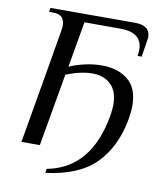

<svg xmlns="http://www.w3.org/2000/svg" viewBox="-87 -729 769 925"><g transform="rotate(10 297.5 -266.5)"><path d="M538 -505Q541 -522 541 -535Q541 -620 433 -620H258L219 -396Q250 -410 292 -420Q334 -430 380 -430Q456 -430 505.5 -390Q555 -350 555 -263Q555 -235 549 -200Q524 -59 442 24Q360 107 198 127L201 107Q413 67 459 -200Q464 -232 464 -252Q464 -317 430.5 -350.5Q397 -384 339 -384Q281 -384 211 -355L149 0H59L119 -348Q129 -409 143.5 -492Q158 -575 158 -583Q158 -611 145 -625.5Q132 -640 101 -640H81L85 -660H500Q573 -660 573 -601Q573 -599 569 -574L558 -505Z"/></g></svg>

Font: Philosopher
Style: Italic
Weight: 400
Italic angle: -10°
Designer: Jovanny Lemonad
Foundry: Jovanny Lemonad
Version: Version 2.000